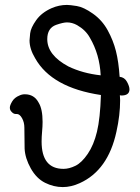

<svg xmlns="http://www.w3.org/2000/svg" viewBox="-20 -733 570 780"><path d="M389 -427Q385 -512 345 -580Q328 -611 293 -631Q273 -642 252 -642Q237 -642 208 -632Q172 -619 172 -574Q172 -509 258 -463Q316 -435 389 -427ZM235 27Q198 27 163 9.5Q128 -8 105 -49Q82 -90 80 -129L79 -214Q79 -236 69.5 -253Q60 -270 48 -270H43Q34 -270 25 -281Q20 -287 20 -296Q20 -305 29.5 -321Q39 -337 59 -345Q69 -350 81 -350Q119 -350 137 -316Q153 -290 153 -238Q153 -220 151 -198.5Q149 -177 149 -158Q149 -47 238 -47Q261 -47 286.5 -59.5Q312 -72 336.5 -108Q361 -144 374 -198Q387 -252 390 -347Q190 -377 123 -496Q100 -534 100 -569Q100 -575 102.5 -597.5Q105 -620 127 -651Q149 -682 190 -700Q220 -713 252 -713Q264 -713 292 -708.5Q320 -704 357.5 -677.5Q395 -651 417.5 -610Q440 -569 451 -525.5Q462 -482 466 -421Q486 -419 496 -400.5Q506 -382 506 -370Q506 -345 473 -345L467 -346L468 -326Q468 -265 453 -198Q419 -41 304 11Q269 27 235 27Z"/></svg>

Font: LXGW WenKai Lite Medium
Style: Regular
Weight: 500
Designer: LXGW / Fontworks Inc.
Foundry: LXGW / Fontworks Inc.
Version: Version 1.511; March 25, 2025